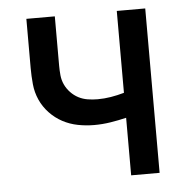

<svg xmlns="http://www.w3.org/2000/svg" viewBox="-43 -562 587 605"><g transform="rotate(-5 250.0 -260.0)"><path d="M348 0V-182Q323 -176 297.5 -172Q272 -168 246 -168Q220 -168 194.5 -173Q169 -178 146.5 -190Q124 -202 106 -221Q88 -240 77.5 -263.5Q67 -287 64.5 -313Q62 -339 62 -364V-520H152V-364Q152 -349 153.5 -333.5Q155 -318 161.5 -304Q168 -290 179 -278.5Q190 -267 203.5 -260Q217 -253 232.5 -250.5Q248 -248 264 -248Q285 -248 306 -251.5Q327 -255 348 -261V-520H438V0Z"/></g></svg>

Font: Iosevka Curly Medium
Style: Regular
Weight: 500
Monospace: yes
Designer: Belleve Invis
Foundry: Belleve Invis
Version: Version 22.1.2; ttfautohint (v1.8.4)